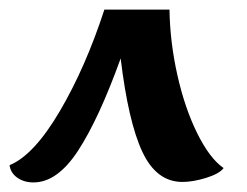

<svg xmlns="http://www.w3.org/2000/svg" viewBox="-24 -680 516 401"><path d="M443 -329Q434 -317 406.5 -308.5Q379 -300 357 -300Q303 -300 273.5 -362.5Q244 -425 228 -558Q183 -433 139.5 -366Q96 -299 46 -299Q26 -299 12 -309Q-2 -319 -4 -335Q47 -356 101 -448Q155 -540 194 -660H330Q331 -592 346.5 -523Q362 -454 388 -401.5Q414 -349 443 -329Z"/></svg>

Font: Sansita Light Italic
Style: Regular
Weight: 300
Italic angle: -11°
Designer: Pablo Cosgaya
Foundry: Omnibus-Type
Version: Version 1.006